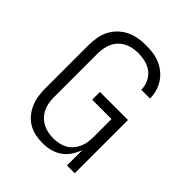

<svg xmlns="http://www.w3.org/2000/svg" viewBox="-206 -873 1012 1012"><g transform="rotate(45 300.0 -367.5)"><path d="M276 8Q249 8 222 2.5Q195 -3 171.5 -17Q148 -31 130.5 -52Q113 -73 102 -98.5Q91 -124 87 -151Q83 -178 83 -205V-530Q83 -559 88 -587.5Q93 -616 106 -641.5Q119 -667 140 -687.5Q161 -708 186.5 -720.5Q212 -733 240.5 -738Q269 -743 297 -743Q324 -743 350 -739.5Q376 -736 400.5 -726Q425 -716 446 -699Q467 -682 481.5 -660Q496 -638 503.5 -612Q511 -586 511 -560V-559H446V-560Q446 -587 434 -613Q422 -639 400.5 -655.5Q379 -672 352 -678.5Q325 -685 297 -685Q277 -685 257 -681Q237 -677 218.5 -667.5Q200 -658 186 -643Q172 -628 163.5 -609.5Q155 -591 151.5 -571Q148 -551 148 -530V-205Q148 -184 151.5 -164Q155 -144 164 -125.5Q173 -107 187.5 -92Q202 -77 220 -67.5Q238 -58 258.5 -54Q279 -50 299 -50Q319 -50 339 -54Q359 -58 376.5 -67.5Q394 -77 407.5 -92.5Q421 -108 429.5 -126.5Q438 -145 441 -165Q444 -185 444 -205V-339H300V-397H509V0H451V-116Q442 -88 425.5 -63.5Q409 -39 385.5 -22.5Q362 -6 333.5 1Q305 8 276 8Z"/></g></svg>

Font: Iosevka Aile Light
Style: Regular
Weight: 300
Designer: Belleve Invis
Foundry: Belleve Invis
Version: Version 27.3.5; ttfautohint (v1.8.4)